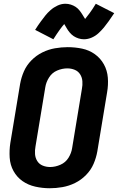

<svg xmlns="http://www.w3.org/2000/svg" viewBox="-20 -994 628 1022"><path d="M245 8Q278 8 312.5 2Q347 -4 379.5 -20Q412 -36 438 -62.5Q464 -89 478 -121.5Q492 -154 498 -188L550 -502Q557 -542 554 -580.5Q551 -619 533 -651.5Q515 -684 485 -705.5Q455 -727 417.5 -735Q380 -743 340 -743Q307 -743 272.5 -737Q238 -731 205.5 -715Q173 -699 147 -672.5Q121 -646 107 -613.5Q93 -581 87 -547L35 -233Q29 -194 31.5 -155Q34 -116 52 -83.5Q70 -51 100 -30Q130 -9 168 -0.5Q206 8 245 8ZM247 -105Q226 -105 207.5 -112.5Q189 -120 178.5 -136.5Q168 -153 166.5 -173.5Q165 -194 169 -215L221 -529Q225 -556 241 -581.5Q257 -607 284 -618.5Q311 -630 338 -630H339Q359 -630 377.5 -622.5Q396 -615 406.5 -598.5Q417 -582 418.5 -561.5Q420 -541 416 -521L364 -206Q360 -179 344.5 -154Q329 -129 301.5 -117Q274 -105 247 -105ZM264 -785Q283 -815 297.5 -835Q312 -855 322 -866Q329 -855 335 -844Q341 -833 351 -821Q361 -809 372.5 -801.5Q384 -794 398 -789.5Q412 -785 427 -785Q448 -785 468.5 -794Q489 -803 505 -818Q521 -833 533 -847.5Q545 -862 558.5 -881Q572 -900 588 -924L490 -974Q472 -944 457 -924Q442 -904 433 -893Q426 -904 419.5 -915Q413 -926 403.5 -938Q394 -950 382.5 -957.5Q371 -965 357 -969.5Q343 -974 328 -974Q307 -974 286.5 -964.5Q266 -955 249.5 -940.5Q233 -926 221.5 -911.5Q210 -897 196 -878Q182 -859 167 -835Z"/></svg>

Font: Iosevka Sparkle XBdObl
Style: Regular
Weight: 800
Italic angle: -9°
Designer: Belleve Invis
Foundry: Belleve Invis
Version: Version 4.5.0; ttfautohint (v1.8.3)